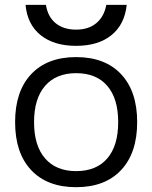

<svg xmlns="http://www.w3.org/2000/svg" viewBox="-20 -767 632 797"><path d="M296 10Q176 10 109.3 -61Q42.7 -132 42.7 -260Q42.7 -388 109.3 -459Q176 -530 296 -530Q416 -530 482.7 -459Q549.4 -388 549.4 -260Q549.4 -132 482.7 -61Q416 10 296 10ZM296 -56.7Q380 -56.7 425.3 -109.4Q470.6 -162 470.6 -260Q470.6 -358 425.3 -410.6Q380 -463.3 296 -463.3Q213 -463.3 167.2 -410.6Q121.4 -358 121.4 -260Q121.4 -162 167.2 -109.4Q213 -56.7 296 -56.7ZM296 -576.7Q204 -576.7 148.8 -621Q93.6 -665.3 86 -746.7H170.7Q178.4 -697.4 211 -670.7Q243.7 -644 296 -644Q347 -644 379.5 -670.7Q412 -697.4 421.3 -746.7H506Q497.4 -665.3 442.5 -621Q387.7 -576.7 296 -576.7Z"/></svg>

Font: M PLUS 1 Thin
Style: Regular
Weight: 100
Designer: Coji Morishita
Foundry: UNDERFOREST DESIGN
Version: Version 1.001